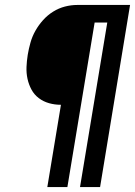

<svg xmlns="http://www.w3.org/2000/svg" viewBox="-20 -755 545 775"><path d="M171 0 226 -332Q201 -332 178 -338.5Q155 -345 136.5 -359Q118 -373 107 -393.5Q96 -414 91 -437Q86 -460 87 -484.5Q88 -509 92 -534Q96 -558 103 -583Q110 -608 123 -631Q136 -654 154 -674Q172 -694 194.5 -708Q217 -722 242 -728.5Q267 -735 292 -735H505L384 0H303L413 -664H362L252 0Z"/></svg>

Font: Iosevka Curly Slab Semibold
Style: Italic
Weight: 600
Italic angle: -9°
Monospace: yes
Designer: Belleve Invis
Foundry: Belleve Invis
Version: Version 22.1.2; ttfautohint (v1.8.4)